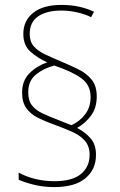

<svg xmlns="http://www.w3.org/2000/svg" viewBox="-20 -830 489 782"><path d="M70 -453Q70 -501 99.5 -531Q129 -561 172 -576Q131 -595 103 -620.5Q75 -646 75 -692Q75 -746 115.5 -778Q156 -810 230 -810Q269 -810 303 -802.5Q337 -795 363 -782L351 -760Q330 -771 297 -779Q264 -787 230 -787Q170 -787 135.5 -763.5Q101 -740 101 -692Q101 -660 118 -641Q135 -622 163.5 -608.5Q192 -595 228 -580Q266 -564 299.5 -547.5Q333 -531 353.5 -505.5Q374 -480 374 -437Q374 -391 351 -359.5Q328 -328 294 -309Q328 -291 349.5 -266Q371 -241 371 -199Q371 -140 328 -104Q285 -68 201 -68Q157 -68 118.5 -77.5Q80 -87 56 -98V-127Q87 -110 124.5 -101Q162 -92 201 -92Q275 -92 310 -121.5Q345 -151 345 -199Q345 -235 325.5 -257Q306 -279 273 -293.5Q240 -308 202 -322Q165 -335 135 -350Q105 -365 87.5 -389Q70 -413 70 -453ZM95 -454Q95 -420 110.5 -400.5Q126 -381 152.5 -368.5Q179 -356 213 -343L271 -320Q304 -335 326.5 -364Q349 -393 349 -435Q349 -484 311 -511.5Q273 -539 201 -563Q158 -552 126.5 -526.5Q95 -501 95 -454Z"/></svg>

Font: Noto Sans Tamil UI SemiCondensed Thin
Style: Regular
Weight: 100
Width: 4
Designer: Jelle Bosma - Monotype Design Team
Foundry: Monotype Imaging Inc.
Version: Version 2.004; ttfautohint (v1.8.4.7-5d5b)